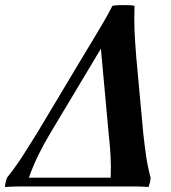

<svg xmlns="http://www.w3.org/2000/svg" viewBox="-65 -743 680 765"><path d="M-45 2Q-45 -6 -42.5 -17Q-40 -28 -37 -35Q-2 -79 25.5 -122Q53 -165 81 -210L266 -519Q282 -545 302 -578.5Q322 -612 344 -649Q366 -686 383 -720Q394 -722 411 -722.5Q428 -723 445 -722.5Q462 -722 471 -720Q469 -669 471 -621.5Q473 -574 478 -514L506 -210Q511 -165 517 -122.5Q523 -80 535 -35Q535 -27 532.5 -16.5Q530 -6 527 2Q510 1 500.5 0.5Q491 0 483.5 0Q476 0 463.5 0Q451 0 427 0H51Q33 0 11.5 0Q-10 0 -45 2ZM50 -35H376Q378 -79 375.5 -122Q373 -165 368 -210L337 -549L134 -210Q112 -174 89.5 -128.5Q67 -83 50 -35Z"/></svg>

Font: Poltawski Nowy SemiBold
Style: Italic
Weight: 600
Italic angle: -12°
Version: Version 1.001;gftools[0.9.25]